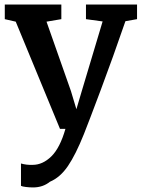

<svg xmlns="http://www.w3.org/2000/svg" viewBox="-20 -566 621 842"><path d="M123 157Q167 157 205 120Q243 83 267 -1H243L49 -471L1 -482V-546H249V-482L184 -471L291 -167L315 -87L339 -168L430 -472L357 -482V-546H581V-482L530 -473Q476 -316 422 -172Q368 -28 348 22Q312 112 278 162Q244 212 199 231Q168 256 125 256Q110 256 93.5 254Q77 252 72 249V151Q96 158 123 157Z"/></svg>

Font: Martel
Style: Bold
Weight: 700
Designer: Dan Reynolds
Foundry: Dan Reynolds
Version: Version 1.001; ttfautohint (v1.1) -l 5 -r 5 -G 72 -x 0 -D la